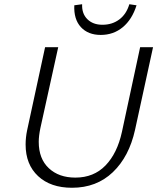

<svg xmlns="http://www.w3.org/2000/svg" viewBox="-20 -881 743 907"><path d="M101 -198Q101 -231 108 -265L193 -658H255L171 -277Q163 -239 163 -211Q163 -131 210.5 -86.5Q258 -42 336 -42Q423 -42 478.5 -99.5Q534 -157 556 -258L642 -658H703L618 -268Q590 -141 513 -67.5Q436 6 320 6Q219 6 160 -49Q101 -104 101 -198ZM625 -856 591 -861Q577 -814 543.5 -789Q510 -764 464 -764Q419 -764 392.5 -790.5Q366 -817 368 -861L331 -856Q328 -790 362 -753Q396 -716 456 -716Q516 -716 560 -752.5Q604 -789 625 -856Z"/></svg>

Font: Ysabeau Semilight
Style: Italic
Weight: 300
Italic angle: -12°
Designer: Christian Thalmann (Catharsis Fonts)
Version: Version 0.003